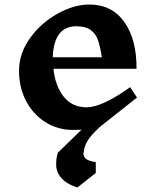

<svg xmlns="http://www.w3.org/2000/svg" viewBox="-20 -564 690 848"><path d="M403 152V200L322 264Q278 251 253 224.5Q228 198 228 162Q228 131 236 110L340 9Q327 10 304 10Q235 10 180.5 -24.5Q126 -59 95 -118.5Q64 -178 64 -250Q64 -328 112.5 -395.5Q161 -463 234 -503.5Q307 -544 375 -544Q474 -544 529 -467Q584 -390 583 -260H216Q224 -184 261.5 -137Q299 -90 363 -90Q430 -90 555 -179L585 -133L423 -5Q380 34 365 61Q350 88 350 110H348Q348 129 361 138.5Q374 148 403 152ZM213 -311H430Q422 -360 412.5 -387.5Q403 -415 380.5 -431.5Q358 -448 317 -448Q218 -448 213 -311Z"/></svg>

Font: Inknut Antiqua SemiBold
Style: Regular
Weight: 600
Designer: Claus Eggers Sørensen
Foundry: Claus Eggers Sørensen
Version: Version 1.003; ttfautohint (v1.8.2) -l 8 -r 50 -G 200 -x 14 